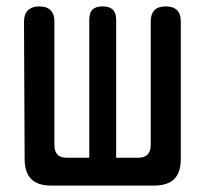

<svg xmlns="http://www.w3.org/2000/svg" viewBox="-20 -580 640 600"><path d="M141 0Q98 0 77.5 -20.5Q57 -41 57 -84L55 -512Q55 -536 67.5 -548Q80 -560 103 -560Q126 -560 138 -548Q150 -536 150 -513V-127Q150 -107 159.5 -97Q169 -87 189 -87H259V-518Q259 -540 269 -550Q279 -560 301 -560Q322 -560 332.5 -550Q343 -540 343 -518V-87H412Q431 -87 441 -97Q451 -107 451 -127V-513Q451 -536 462.5 -548Q474 -560 498 -560Q521 -560 533 -548.5Q545 -537 545 -513V-84Q545 -41 524.5 -20.5Q504 0 460 0Z"/></svg>

Font: Maple Mono Medium
Style: Regular
Weight: 500
Monospace: yes
Designer: subframe7536
Version: Version 7.000